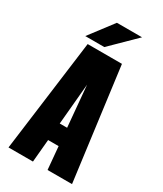

<svg xmlns="http://www.w3.org/2000/svg" viewBox="-217 -960 884 1041"><g transform="rotate(30 225.0 -439.5)"><path d="M105.3 -251.3H335.6V-142.1H105.3ZM266.1 0 211.4 -608H229.4L174.7 0H21.6L113.1 -700H327.7L419.3 0ZM80.1 -731.1 192.7 -879.2H350.1L199.4 -731.1Z"/></g></svg>

Font: League Mono Thin Condensed
Style: Regular
Weight: 100
Width: 1
Designer: Tyler Finck
Foundry: The League of Moveable Type / Tyler Finck
Version: Version 2.300;RELEASE